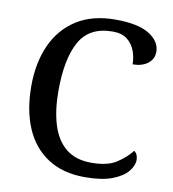

<svg xmlns="http://www.w3.org/2000/svg" viewBox="-82 -796 793 878"><g transform="rotate(10 314.5 -357.0)"><path d="M370 10Q267 10 197 -36Q127 -82 92 -164.5Q57 -247 57 -358Q57 -466 94 -548.5Q131 -631 204 -677.5Q277 -724 384 -724Q490 -724 541.5 -691.5Q593 -659 593 -611Q593 -577 566 -556.5Q539 -536 496 -536Q496 -568 485 -598Q474 -628 449 -648Q424 -668 381 -668Q273 -668 228 -587.5Q183 -507 183 -358Q183 -267 204 -200Q225 -133 270 -96.5Q315 -60 388 -60Q462 -60 504 -87Q546 -114 572 -148Q590 -135 590 -108Q590 -82 567.5 -54.5Q545 -27 496.5 -8.5Q448 10 370 10Z"/></g></svg>

Font: Noto Serif Sinhala Medium
Style: Regular
Weight: 500
Designer: Jelle Bosma - Monotype Design Team
Foundry: Monotype Imaging Inc.
Version: Version 2.007; ttfautohint (v1.8.4.7-5d5b)